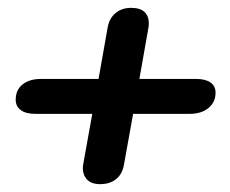

<svg xmlns="http://www.w3.org/2000/svg" viewBox="-20 -496 587 489"><path d="M529 -260Q529 -236 511 -221Q493 -206 463 -206H319L296 -78Q292 -53 276 -40Q260 -27 235 -27Q213 -27 202 -38.5Q191 -50 191 -67Q191 -74 192 -78L215 -206H70Q46 -206 33 -215.5Q20 -225 20 -242Q20 -267 37.5 -281Q55 -295 85 -295H231L254 -425Q258 -449 274 -462.5Q290 -476 314 -476Q337 -476 348 -465.5Q359 -455 359 -437Q359 -429 358 -425L335 -295H479Q503 -295 516 -286Q529 -277 529 -260Z"/></svg>

Font: Kodchasan SemiBold
Style: Italic
Weight: 600
Italic angle: -10°
Version: Version 1.000; ttfautohint (v1.6)